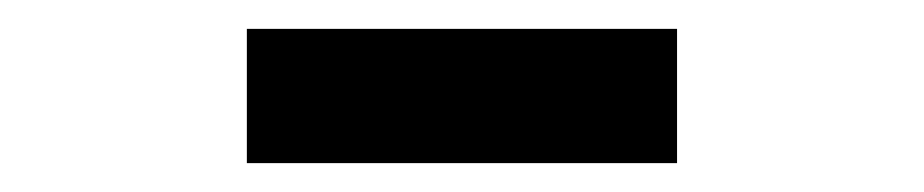

<svg xmlns="http://www.w3.org/2000/svg" viewBox="-20 -741 640 133"><path d="M151 -628H449V-721H151Z"/></svg>

Font: IBM Plex Thai SemiBold
Style: Regular
Weight: 600
Designer: Mike Abbink, Paul van der Laan, Pieter van Rosmalen, Ben Mitchell, Mark Frömberg
Foundry: Bold Monday
Version: Version 1.0